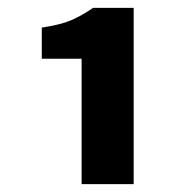

<svg xmlns="http://www.w3.org/2000/svg" viewBox="-20 -893 472 487"><path d="M187 -426V-744H86V-823Q133 -830 160 -841.5Q187 -853 216 -873H319V-426Z"/></svg>

Font: Noto Sans HK Thin Black
Style: Regular
Weight: 900
Version: Version 2.004-H2;hotconv 1.0.118;makeotfexe 2.5.65603